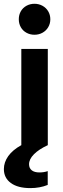

<svg xmlns="http://www.w3.org/2000/svg" viewBox="-52 -760 329 1005"><path d="M59.6 -503.9H198.2V0H59.6ZM46.4 -659.2Q46.4 -682.1 56.9 -700.7Q67.4 -719.2 86.4 -729.7Q105.5 -740.2 128.4 -740.2Q151.4 -740.2 170.4 -729.7Q189.5 -719.2 200.4 -700.7Q211.4 -682.1 211.4 -659.2Q211.4 -636.2 200.4 -617.7Q189.5 -599.1 170.4 -588.6Q151.4 -578.1 128.4 -578.1Q105.5 -578.1 86.4 -588.6Q67.4 -599.1 56.9 -617.7Q46.4 -636.2 46.4 -659.2ZM-31.7 125Q-31.7 89.4 -8.8 57.1Q14.2 24.9 59.1 0H197.8Q151.4 21.5 125.7 47.4Q100.1 73.2 100.1 99.6Q100.1 120.1 114 131.3Q127.9 142.6 154.8 142.6Q178.2 142.6 197.8 135.7V208Q156.7 224.6 106.9 224.6Q41.5 224.6 4.9 198Q-31.7 171.4 -31.7 125Z"/></svg>

Font: Wanted Sans
Style: Bold
Weight: 700
Designer: Original Design by Kil Hyung-jin and Kang Hanbin, Wanted Lab, Inc; Hangeul from Source Han Sans by Jang Soo-young and Ka
Foundry: Wanted Lab, Inc.
Version: Version 1.000